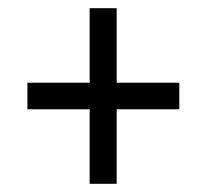

<svg xmlns="http://www.w3.org/2000/svg" viewBox="-20 -592 505 469"><path d="M199 -143H265V-325H418V-390H265V-572H199V-390H47V-325H199Z"/></svg>

Font: Noto Serif Armenian Condensed SemiBold
Style: Regular
Weight: 600
Width: 3
Designer: Monotype Design Team
Foundry: Monotype Imaging Inc.
Version: Version 2.008